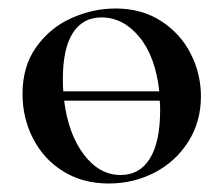

<svg xmlns="http://www.w3.org/2000/svg" viewBox="-20 -419 526 452"><path d="M453 -192Q453 -132 423 -85Q393 -38 343.5 -12.5Q294 13 236 13Q175 13 129 -15.5Q83 -44 58 -92.5Q33 -141 33 -198Q33 -263 65.5 -308.5Q98 -354 148.5 -376.5Q199 -399 252 -399Q313 -399 358.5 -370Q404 -341 428.5 -293.5Q453 -246 453 -192ZM128 -233Q128 -213 129 -204H355Q346 -286 308 -332Q270 -378 219 -378Q175 -378 151.5 -341.5Q128 -305 128 -233ZM357 -160Q357 -175 356 -182H131Q141 -103 177.5 -55Q214 -7 264 -7Q309 -7 333 -46Q357 -85 357 -160Z"/></svg>

Font: Cormorant Garamond SemiBold
Style: Regular
Weight: 600
Designer: Christian Thalmann (Catharsis Fonts)
Version: Version 3.000